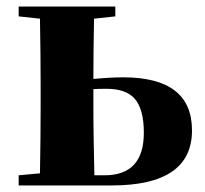

<svg xmlns="http://www.w3.org/2000/svg" viewBox="-20 -566 626 586"><path d="M299 -31Q419 -31 419 -161Q419 -234 390 -266Q363 -295 305 -295Q278 -295 265 -294V-238Q265 -190 266 -135Q267 -72 268 -31ZM267 -509Q265 -405 265 -325Q318 -330 356 -330Q566 -330 566 -168Q566 0 321 0H37V-31L102 -37Q104 -153 104 -238V-308Q104 -393 102 -509L37 -516V-546H332V-516Z"/></svg>

Font: Source Han Serif SC Heavy
Style: Regular
Weight: 900
Designer: Ryoko NISHIZUKA  (kana & ideographs); Frank Grießhammer (Latin, Greek & Cyrillic); Wenlong ZHANG  (bopomofo); Sandoll Co
Foundry: Adobe Systems Incorporated
Version: Version 1.001 October 20, 2017